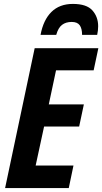

<svg xmlns="http://www.w3.org/2000/svg" viewBox="-20 -960 522 980"><path d="M6 0 157 -714H482L458 -601H266L229 -427H408L384 -314H205L162 -115H355L331 0ZM187 -782Q201 -858 242.5 -899Q284 -940 352 -940Q422 -940 451.5 -907Q481 -874 481 -826Q481 -805 476 -782H399Q399 -814 387 -831Q375 -848 346 -848Q316 -848 296.5 -833Q277 -818 267 -782Z"/></svg>

Font: Noto Sans Condensed
Style: Bold Italic
Weight: 700
Width: 3
Italic angle: -12°
Designer: Monotype Design Team
Foundry: Monotype Imaging Inc.
Version: Version 2.013; ttfautohint (v1.8.4.7-5d5b)